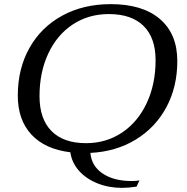

<svg xmlns="http://www.w3.org/2000/svg" viewBox="-20 -730 905 928"><path d="M417 9Q422 72 476 108.5Q530 145 617 145Q636 145 654 142L640 172Q602 178 570 178Q505 178 450.5 156Q396 134 361.5 95Q327 56 320 6Q197 -9 131.5 -80Q66 -151 66 -268Q66 -398 122.5 -498.5Q179 -599 281 -654.5Q383 -710 515 -710Q669 -710 753 -638Q837 -566 837 -435Q837 -310 784 -211.5Q731 -113 635.5 -55Q540 3 417 9ZM732 -439Q732 -547 674 -604.5Q616 -662 506 -662Q408 -662 332 -612Q256 -562 213.5 -471.5Q171 -381 171 -265Q171 -155 229 -96.5Q287 -38 396 -38Q493 -38 569.5 -89Q646 -140 689 -231.5Q732 -323 732 -439Z"/></svg>

Font: Fahkwang
Style: Italic
Weight: 400
Italic angle: -10°
Version: Version 1.000; ttfautohint (v1.6)